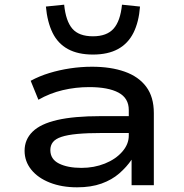

<svg xmlns="http://www.w3.org/2000/svg" viewBox="-20 -791 786 820"><path d="M309 9Q244 9 193 -11Q142 -31 113.5 -66.5Q85 -102 85 -147Q85 -195 119 -228.5Q153 -262 224.5 -278.5Q296 -295 409 -295H548V-223H415Q353 -223 310.5 -219Q268 -215 242.5 -206.5Q217 -198 206 -184Q195 -170 195 -150Q195 -111 232 -92.5Q269 -74 328 -74Q382 -74 428 -92.5Q474 -111 502 -143Q530 -175 530 -212V-321Q530 -372 486 -395.5Q442 -419 361 -419Q303 -419 248 -406Q193 -393 144 -365L111 -446Q148 -466 190.5 -479Q233 -492 279.5 -499Q326 -506 373 -506Q453 -506 512.5 -485Q572 -464 604.5 -420.5Q637 -377 637 -308V0H542V-108V-109Q521 -78 489.5 -50.5Q458 -23 413.5 -7Q369 9 309 9ZM377 -558Q313 -558 270 -581.5Q227 -605 204.5 -651Q182 -697 176 -763L254 -771Q261 -701 289 -668.5Q317 -636 377 -636Q436 -636 465 -668.5Q494 -701 501 -771L578 -763Q573 -697 550 -651Q527 -605 484 -581.5Q441 -558 377 -558Z"/></svg>

Font: Nunito Sans 7pt Expanded Medium
Style: Regular
Weight: 500
Width: 7
Designer: Vernon Adams
Foundry: Vernon Adams
Version: Version 3.101;gftools[0.9.27]